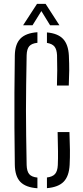

<svg xmlns="http://www.w3.org/2000/svg" viewBox="-20 -972 429 998"><path d="M174.5 6.5Q114.5 2.5 86.2 -26.2Q58 -55 57 -115.5Q55.5 -219.5 55 -309.5Q54.5 -399.5 55 -489.5Q55.5 -579.5 57 -683.5Q58 -743 86.5 -771.8Q115 -800.5 174.5 -804.5V-749.5Q145 -746.5 132.2 -732Q119.5 -717.5 118.5 -685Q117 -600 116 -531.5Q115 -463 115 -399.5Q115 -336 116 -267.5Q117 -199 118.5 -114Q119.5 -81.5 132 -66.8Q144.5 -52 174.5 -49ZM276 -527.5Q277.5 -571 277.5 -606.2Q277.5 -641.5 276.5 -685Q275 -715.5 263.2 -730Q251.5 -744.5 224 -749V-803.5Q280.5 -798.5 307.8 -769.8Q335 -741 338 -683.5Q340 -640.5 339.8 -605.2Q339.5 -570 337.5 -527.5ZM224 6V-49.5Q253.5 -53 266.2 -67.8Q279 -82.5 280.5 -114Q282 -148 281.5 -185.5Q281 -223 279.5 -285.5H341Q343 -231.5 343.5 -193Q344 -154.5 342 -115.5Q339 -56.5 311.2 -27.8Q283.5 1 224 6ZM100 -840.5 172.5 -952H217L289 -840.5H240.5L195 -914.5L149 -840.5Z"/></svg>

Font: Big Shoulders Stencil Text Light
Style: Regular
Weight: 300
Designer: Patric King
Foundry: XO Type Co
Version: Version 1.000